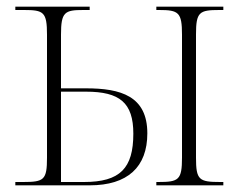

<svg xmlns="http://www.w3.org/2000/svg" viewBox="-20 -556 729 576"><path d="M26 0H249C363 0 422 -55 422 -156C422 -268 342 -291 238 -291H163V-452C163 -520 174 -526 230 -526H249V-536H26V-526H52C111 -526 121 -520 121 -452V-83C121 -16 112 -10 49 -10H26ZM449 0H650V-10H641C577 -10 568 -16 568 -83V-453C568 -520 578 -526 638 -526H650V-536H449V-526H457C516 -526 526 -519 526 -452V-83C526 -16 516 -10 455 -10H449ZM232 -10H163V-281H238C339 -281 380 -248 380 -155C380 -51 340 -10 232 -10Z"/></svg>

Font: Noto Serif Display SemiCondensed ExtraLight
Style: Regular
Weight: 200
Width: 4
Designer: Monotype Design Team
Foundry: Monotype Imaging Inc.
Version: Version 2.009